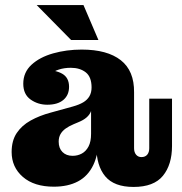

<svg xmlns="http://www.w3.org/2000/svg" viewBox="-20 -726 718 759"><path d="M167 -312Q130 -312 101 -332.5Q72 -353 72 -395Q72 -440 104.5 -470Q137 -500 190 -515Q243 -530 303 -530Q404 -530 457.5 -488Q511 -446 510 -361L342 -380Q342 -422 319 -440Q296 -458 260 -458Q234 -458 212.5 -451Q191 -444 175.5 -431Q160 -418 151 -400L152 -450Q199 -450 226 -434.5Q253 -419 253 -383Q253 -350 230.5 -331Q208 -312 167 -312ZM508 13Q431 13 396 -29Q361 -71 361 -147V-162H340V-287H336L342 -332V-380L510 -361V-140Q510 -124 518 -114.5Q526 -105 539 -105Q554 -105 562 -114.5Q570 -124 570 -140V-336H660V-149Q660 -75 624 -31Q588 13 508 13ZM193 12Q115 12 70.5 -26.5Q26 -65 26 -125Q26 -170 46 -200Q66 -230 101 -249.5Q136 -269 181 -281L268 -305Q293 -312 309 -321.5Q325 -331 333.5 -345.5Q342 -360 342 -381L345 -287H340Q335 -273 322.5 -262Q310 -251 290 -243L271 -235Q252 -227 239 -217.5Q226 -208 219 -195.5Q212 -183 212 -166Q212 -140 227 -125Q242 -110 267 -110Q287 -110 303.5 -119Q320 -128 330 -147Q340 -166 340 -197L370 -186Q370 -118 349 -74Q328 -30 288.5 -9Q249 12 193 12ZM261 -568 125 -706H310L369 -568Z"/></svg>

Font: Montagu Slab
Style: Bold
Weight: 700
Designer: Florian Karsten
Foundry: Florian Karsten
Version: Version 1.000